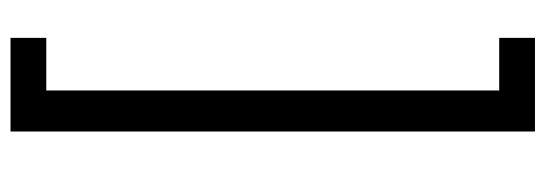

<svg xmlns="http://www.w3.org/2000/svg" viewBox="-356 -516 1037 365"><g transform="rotate(-90 162.5 -333.5)"><path d="M95 -832H273V-764H173V97H273V165H95Z"/></g></svg>

Font: Noto Sans Devanagari Condensed
Style: Regular
Weight: 400
Width: 3
Designer: Jelle Bosma - Monotype Design Team
Foundry: Monotype Imaging Inc.
Version: Version 2.004; ttfautohint (v1.8.4.7-5d5b)